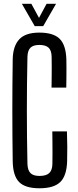

<svg xmlns="http://www.w3.org/2000/svg" viewBox="-20 -977 408 1004"><path d="M186.5 7.5Q112 7.5 80 -25Q48 -57.5 46.5 -132.5Q45.5 -199.5 45 -266.2Q44.5 -333 44.5 -399.8Q44.5 -466.5 45 -533.5Q45.5 -600.5 46.5 -667.5Q48 -736 80.5 -771.2Q113 -806.5 185.5 -806.5Q259 -806.5 291.8 -774.2Q324.5 -742 327 -667Q327.5 -648.5 327.5 -620.8Q327.5 -593 327.2 -565.5Q327 -538 326.5 -519H249.5Q250 -544 250.2 -571.5Q250.5 -599 250.5 -627Q250.5 -655 250 -679.5Q249.5 -713 234.2 -727.5Q219 -742 185.5 -742Q154 -742 139.2 -727.5Q124.5 -713 123.5 -679.5Q122 -607.5 121.2 -538.2Q120.5 -469 120.5 -400Q120.5 -331 121.2 -261.5Q122 -192 123.5 -120.5Q124.5 -87 139.2 -72Q154 -57 186.5 -57Q221.5 -57 237.5 -72Q253.5 -87 254 -120.5Q254.5 -146.5 254.5 -176Q254.5 -205.5 254.2 -234.8Q254 -264 253.5 -290H330Q331.5 -250 331.8 -211.2Q332 -172.5 331 -132.5Q328.5 -57.5 295 -25Q261.5 7.5 186.5 7.5ZM161.5 -840.5 94.5 -957H144L184 -883.5L223.5 -957H273L206 -840.5Z"/></svg>

Font: Big Shoulders Display Thin Medium
Style: Regular
Weight: 500
Version: Version 2.002